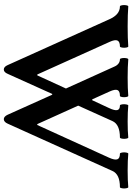

<svg xmlns="http://www.w3.org/2000/svg" viewBox="145 -852 725 1056"><g transform="rotate(90 508.0 -323.5)"><path d="M337.4 -2.9 85 -563Q59.6 -620.1 14.6 -620.1Q10.3 -620.1 8.3 -631.6Q6.3 -643.1 8.3 -654.5Q10.3 -666 14.6 -666Q57.6 -662.6 125 -662.6Q192.4 -662.6 234.9 -666Q239.3 -666 241.2 -654.5Q243.2 -643.1 241.2 -631.6Q239.3 -620.1 234.9 -620.1Q208.5 -620.1 202.4 -606.4Q196.3 -592.8 210 -563L389.2 -165.5H394L466.3 -323.2L345.7 -589.8Q339.4 -604.5 328.9 -612.3Q318.4 -620.1 305.7 -620.1Q301.3 -620.1 299.3 -631.6Q297.4 -643.1 299.3 -654.5Q301.3 -666 305.7 -666Q345.2 -662.6 406.2 -662.6Q467.8 -662.6 506.8 -666Q511.2 -666 513.2 -654.5Q515.1 -643.1 513.2 -631.6Q511.2 -620.1 506.8 -620.1Q480.5 -620.1 474.9 -606.7Q469.2 -593.3 482.9 -563L525.9 -467.8H530.8L573.7 -560.1Q588.4 -591.3 585 -605.7Q581.5 -620.1 559.6 -620.1Q555.2 -620.1 553.5 -631.6Q551.8 -643.1 553.7 -654.5Q555.7 -666 559.6 -666Q593.8 -662.6 647.9 -662.6Q701.7 -662.6 735.8 -666Q740.2 -666 742.2 -654.5Q744.1 -643.1 742.2 -631.6Q740.2 -620.1 735.8 -620.1Q700.2 -620.1 677.5 -609.9Q654.8 -599.6 645.5 -579.1L560.5 -390.6L662.1 -165.5H667L846.7 -560.1Q860.8 -591.3 855.7 -605.7Q850.6 -620.1 824.7 -620.1Q820.3 -620.1 818.4 -631.6Q816.4 -643.1 818.4 -654.5Q820.3 -666 824.7 -666Q860.8 -662.6 917 -662.6Q973.1 -662.6 1008.8 -666Q1013.2 -666 1015.1 -654.5Q1017.1 -643.1 1015.1 -631.6Q1013.2 -620.1 1008.8 -620.1Q973.6 -620.1 951.4 -609.9Q929.2 -599.6 919.9 -579.1L659.7 -2.9Q654.8 8.3 648.4 13.4Q642.1 18.6 634.8 18.6Q627.9 18.6 621.6 13.2Q615.2 7.8 610.4 -2.9L500.5 -247.6H496.1L385.7 -2.9Q380.9 8.3 375 13.4Q369.1 18.6 361.8 18.6Q354.5 18.6 348.4 13.4Q342.3 8.3 337.4 -2.9Z"/></g></svg>

Font: Junicode Two Beta VF
Style: Regular
Weight: 400
Designer: Peter S. Baker
Foundry: Briery Creek Software
Version: Version 1.031 beta; ttfautohint (v1.8.1.43-b0c9)